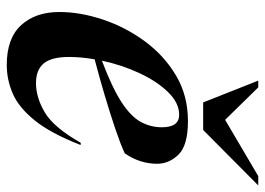

<svg xmlns="http://www.w3.org/2000/svg" viewBox="-128 -644 784 568"><g transform="rotate(90 264.0 -360.0)"><path d="M409 -206.5Q374.5 -118 336.2 -70.8Q298 -23.5 257 -5.8Q216 12 172 12Q93.5 12 54.5 -30.5Q15.5 -73 15.5 -143.5Q15.5 -205.5 37.8 -272.2Q60 -339 102 -396.2Q144 -453.5 203.5 -488.8Q263 -524 338 -524Q410 -524 437.2 -496.2Q464.5 -468.5 464.5 -432.5Q464.5 -408 456.8 -383.5Q449 -359 433.5 -337Q406.5 -324.5 361.5 -309.2Q316.5 -294 262.8 -278Q209 -262 155.5 -248Q148.5 -208.5 148.5 -172Q148.5 -120.5 167.5 -97.5Q186.5 -74.5 226 -74.5Q269 -74.5 313.2 -101Q357.5 -127.5 402.5 -207ZM319.5 -498Q284.5 -498 252.5 -465.2Q220.5 -432.5 196.2 -380.2Q172 -328 159.5 -269.5Q239 -299.5 281.8 -327.2Q324.5 -355 340.5 -384.2Q356.5 -413.5 356.5 -447Q356.5 -498 319.5 -498ZM528.5 -732 364.5 -569H283L218.5 -732H238.5L334.5 -634L501 -732Z"/></g></svg>

Font: Newsreader Display SemiBold
Style: Italic
Weight: 600
Italic angle: -17°
Designer: Hugues Gentile
Foundry: Production Type
Version: Version 1.001